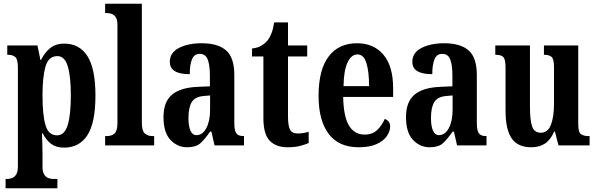

<svg xmlns="http://www.w3.org/2000/svg" viewBox="-20 -780 3205 1030"><path d="M10 230V180H20Q31 180 44 175.5Q57 171 66.5 156.5Q76 142 76 113V-417Q76 -462 62 -474Q48 -486 25 -486H19V-536H181L197 -458H200Q218 -496 248 -521Q278 -546 325 -546Q406 -546 449 -479Q492 -412 492 -267Q492 -122 449 -55Q406 12 323 12Q281 12 254 -8.5Q227 -29 209 -65H205Q206 -42 207 -13.5Q208 15 208 48V114Q208 143 217.5 157Q227 171 240 175.5Q253 180 263 180H288V230ZM286 -54Q326 -54 343 -108.5Q360 -163 360 -268Q360 -370 343.5 -424.5Q327 -479 288 -479Q240 -479 224 -423Q208 -367 208 -269Q208 -163 224 -108.5Q240 -54 286 -54Z M544 0V-50H554Q579 -50 594.5 -64Q610 -78 610 -122V-648Q610 -675 600.5 -688.5Q591 -702 577.5 -706Q564 -710 554 -710H544V-760H741V-122Q741 -78 757 -64Q773 -50 798 -50H807V0Z M984 10Q932 10 894.5 -29.5Q857 -69 857 -152Q857 -233 902 -271.5Q947 -310 1039 -314L1106 -317V-374Q1106 -430 1094.5 -460.5Q1083 -491 1051 -491Q1022 -491 1010 -462Q998 -433 998 -382Q891 -382 891 -448Q891 -498 940.5 -523Q990 -548 1062 -548Q1149 -548 1193 -509.5Q1237 -471 1237 -377V-121Q1237 -79 1248 -64.5Q1259 -50 1286 -50H1289V0H1131L1114 -74H1107Q1079 -33 1055 -11.5Q1031 10 984 10ZM1034 -55Q1067 -55 1087 -93Q1107 -131 1107 -191V-268L1073 -265Q1026 -261 1008.5 -232Q991 -203 991 -147Q991 -104 1001.5 -79.5Q1012 -55 1034 -55Z M1522 10Q1461 10 1427 -25Q1393 -60 1393 -147V-477H1332V-520Q1363 -523 1383 -535.5Q1403 -548 1415 -563Q1427 -578 1436 -600.5Q1445 -623 1451 -660H1525V-536H1628V-477H1525V-155Q1525 -107 1535.5 -85.5Q1546 -64 1576 -64Q1608 -64 1636 -73V-13Q1622 -6 1593 2Q1564 10 1522 10Z M1904 10Q1797 10 1743 -62Q1689 -134 1689 -265Q1689 -406 1743 -477Q1797 -548 1895 -548Q1985 -548 2037 -486.5Q2089 -425 2089 -306V-260H1821Q1823 -155 1852 -106.5Q1881 -58 1936 -58Q1978 -58 2003.5 -82.5Q2029 -107 2044 -142Q2056 -138 2064.5 -128Q2073 -118 2073 -101Q2073 -77 2056 -51Q2039 -25 2001.5 -7.5Q1964 10 1904 10ZM1960 -318Q1960 -396 1945.5 -442Q1931 -488 1898 -488Q1864 -488 1844 -444Q1824 -400 1823 -318Z M2285 10Q2233 10 2195.5 -29.5Q2158 -69 2158 -152Q2158 -233 2203 -271.5Q2248 -310 2340 -314L2407 -317V-374Q2407 -430 2395.5 -460.5Q2384 -491 2352 -491Q2323 -491 2311 -462Q2299 -433 2299 -382Q2192 -382 2192 -448Q2192 -498 2241.5 -523Q2291 -548 2363 -548Q2450 -548 2494 -509.5Q2538 -471 2538 -377V-121Q2538 -79 2549 -64.5Q2560 -50 2587 -50H2590V0H2432L2415 -74H2408Q2380 -33 2356 -11.5Q2332 10 2285 10ZM2335 -55Q2368 -55 2388 -93Q2408 -131 2408 -191V-268L2374 -265Q2327 -261 2309.5 -232Q2292 -203 2292 -147Q2292 -104 2302.5 -79.5Q2313 -55 2335 -55Z M2830 10Q2758 10 2725 -37.5Q2692 -85 2692 -187V-417Q2692 -460 2681 -473Q2670 -486 2640 -486H2637V-536H2823V-208Q2823 -136 2834.5 -102Q2846 -68 2882 -68Q2919 -68 2935.5 -110.5Q2952 -153 2952 -224V-420Q2952 -465 2938 -475.5Q2924 -486 2901 -486H2898V-536H3082V-114Q3082 -70 3097 -60Q3112 -50 3136 -50H3143V0H2976L2957 -74H2953Q2933 -29 2903 -9.5Q2873 10 2830 10Z"/></svg>

Font: Noto Serif Ethiopic ExtraCondensed
Style: Bold
Weight: 700
Width: 2
Designer: Monotype Design Team
Foundry: Monotype Imaging Inc.
Version: Version 2.102; ttfautohint (v1.8.4.7-5d5b)